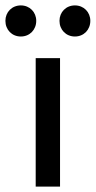

<svg xmlns="http://www.w3.org/2000/svg" viewBox="-66 -690 354 710"><path d="M11 -555C44 -555 68 -580 68 -613C68 -645 44 -670 11 -670C-22 -670 -46 -645 -46 -613C-46 -580 -22 -555 11 -555ZM211 -555C244 -555 268 -580 268 -613C268 -645 244 -670 211 -670C178 -670 154 -645 154 -613C154 -580 178 -555 211 -555ZM66 0H156V-475H66Z"/></svg>

Font: Outfit
Style: Regular
Weight: 400
Designer: Rodrigo Fuenzalida
Foundry: fragTYPE
Version: Version 1.100;gftools[0.9.27]